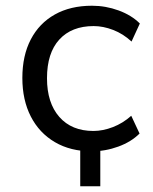

<svg xmlns="http://www.w3.org/2000/svg" viewBox="-20 -519 535 670"><path d="M260 131V-39H330V131ZM300 9Q226 9 171.5 -23Q117 -55 87.5 -112.5Q58 -170 58 -247Q58 -325 87.5 -381.5Q117 -438 171.5 -468.5Q226 -499 301 -499Q349 -499 394 -482.5Q439 -466 468 -437L439 -374Q410 -401 375 -414.5Q340 -428 307 -428Q230 -428 187 -381Q144 -334 144 -246Q144 -160 187 -111Q230 -62 306 -62Q339 -62 374 -75.5Q409 -89 438 -115L467 -53Q438 -24 393 -7.5Q348 9 300 9Z"/></svg>

Font: Nunito Sans 10pt
Style: Regular
Weight: 400
Designer: Vernon Adams
Foundry: Vernon Adams
Version: Version 3.101;gftools[0.9.27]